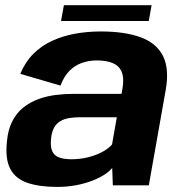

<svg xmlns="http://www.w3.org/2000/svg" viewBox="-20 -721 705 747"><path d="M202.7 6.2Q241.6 6.2 275.8 -0.3Q310 -6.8 338 -17.6Q366 -28.4 386.1 -41.4Q406.1 -54.3 416.5 -67.8L419 0H559L624.5 -369.8Q639.4 -453.2 614.1 -503.3Q588.7 -553.4 527.2 -576Q465.6 -598.6 371.5 -598.6Q319.7 -598.6 271.6 -589.8Q223.6 -581 182.2 -561.9Q140.8 -542.8 109.3 -511.1Q77.8 -479.5 59 -433.7L215.4 -387.9Q229 -424.7 250.9 -446.1Q272.8 -467.5 299.8 -476.7Q326.8 -485.9 356.1 -485.9Q393.5 -485.9 418.3 -475.7Q443 -465.5 453.2 -441.9Q463.3 -418.3 456.9 -378.7L452.8 -355.9H265.7Q230.7 -355.9 195.2 -351.3Q159.7 -346.7 127.6 -334.7Q95.5 -322.7 69.7 -301.9Q43.9 -281 27.4 -248.5Q10.9 -215.9 6.9 -170Q-0.3 -101.5 20.4 -63.2Q41.1 -24.9 87.4 -9.4Q133.8 6.2 202.7 6.2ZM258.2 -101.4Q230.2 -101.4 211 -108Q191.9 -114.7 183.5 -132.1Q175.2 -149.6 178.7 -182.4Q181.3 -208.5 190.7 -224.8Q200.1 -241.2 214.9 -249.7Q229.6 -258.3 248.5 -261.5Q267.3 -264.8 289.3 -264.8H434.5L415.9 -158.9Q403.2 -143.8 379.2 -130.6Q355.1 -117.4 323.9 -109.4Q292.7 -101.4 258.2 -101.4ZM217.4 -639.3H558.8L569.8 -700.9H228.6Z"/></svg>

Font: Anybody Thin
Style: Italic
Weight: 100
Italic angle: -10°
Designer: Tyler Finck
Foundry: Etcetera Type Company
Version: Version 1.114;gftools[0.9.25]